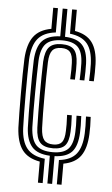

<svg xmlns="http://www.w3.org/2000/svg" viewBox="-56 -838 512 875"><g transform="rotate(5 200.0 -400.0)"><path d="M194.8 0.2V-126.8Q137.8 -129.5 112.5 -158.5Q87.2 -187.5 84 -243.8Q83 -271.8 82.5 -312.4Q82 -353 82 -397.8Q82 -442.5 82.5 -483.8Q83 -525 84 -554.2Q87.5 -615.8 113.1 -643.2Q138.8 -670.8 194.8 -673V-800H216.5V-672.8Q271.5 -670.8 296.1 -644.1Q320.8 -617.5 322.8 -559Q323.8 -525.5 321.8 -482.2H300.2Q302.2 -526.2 301.2 -558.2Q299.5 -611 277.2 -633.2Q255 -655.5 205 -655.5Q154.2 -655.5 131.4 -632Q108.5 -608.5 105.8 -553Q105 -528.5 104.2 -490.5Q103.5 -452.5 103.1 -408.9Q102.8 -365.2 103 -323.1Q103.2 -281 104.2 -248.5Q107.2 -192 130.6 -168Q154 -144 206.2 -144Q255.5 -144 277.2 -166.9Q299 -189.8 301.2 -244Q301.8 -258.5 301.8 -275.2Q301.8 -292 300.2 -319.2H321.8Q323.2 -293 323.4 -275.9Q323.5 -258.8 322.8 -243Q320.2 -182.8 295.8 -155.8Q271.2 -128.8 216.5 -126.8V0.2ZM151.5 0.2V-96.2Q96 -106 70.4 -140.8Q44.8 -175.5 41 -241Q40 -269.8 39.4 -311Q38.8 -352.2 38.8 -397.8Q38.8 -443.2 39.2 -485.1Q39.8 -527 41 -557Q44.8 -623.5 70.6 -658.6Q96.5 -693.8 151.5 -703.5V-800H173.2V-688.8Q117.8 -682.8 91.8 -651.2Q65.8 -619.8 62.5 -555.5Q61.5 -526 61 -484.4Q60.5 -442.8 60.6 -397.6Q60.8 -352.5 61.2 -311.6Q61.8 -270.8 62.8 -242.2Q65.5 -181 91.2 -149.2Q117 -117.5 173.2 -111V0.2ZM343.5 -482.2Q345.5 -524.5 344.5 -560Q342.2 -621.5 317.4 -652Q292.5 -682.5 238 -688.8V-800H259.5V-703.2Q313.5 -693.8 338.6 -659.6Q363.8 -625.5 366 -561Q367.2 -523.2 365 -482.2ZM206.2 -161.8Q165 -161.8 146.9 -181.6Q128.8 -201.5 127 -249Q126 -279.5 125.6 -319.8Q125.2 -360 125.2 -402.8Q125.2 -445.5 125.8 -484.5Q126.2 -523.5 127.2 -551.5Q129.8 -598.5 147.5 -618.2Q165.2 -638 205 -638Q244 -638 261.1 -619.5Q278.2 -601 279.5 -557Q280 -543.8 280 -526.1Q280 -508.5 278.5 -482.2H257Q258.2 -509.2 258.4 -526.4Q258.5 -543.5 258 -556.2Q257 -591.5 245 -606Q233 -620.5 205 -620.5Q176 -620.5 163.2 -604.6Q150.5 -588.8 149 -550.2Q148 -521.8 147.4 -482Q146.8 -442.2 146.8 -399.1Q146.8 -356 147.2 -316.6Q147.8 -277.2 148.8 -249.2Q150.8 -210.8 163.8 -195Q176.8 -179.2 206.2 -179.2Q233.8 -179.2 245.4 -194.2Q257 -209.2 258 -246Q258.5 -260.2 258.5 -276.1Q258.5 -292 257 -319.2H278.5Q280 -291 280.1 -274.5Q280.2 -258 279.5 -245Q277.8 -199.5 261.1 -180.6Q244.5 -161.8 206.2 -161.8ZM238 0.2V-111Q292.2 -117 317 -148Q341.8 -179 344.5 -242Q345 -259 345 -276.6Q345 -294.2 343.5 -319.2H365Q366.5 -294.8 366.6 -277Q366.8 -259.2 366 -241Q363.2 -175.5 338.4 -140.8Q313.5 -106 259.5 -96.2V0.2Z"/></g></svg>

Font: Big Shoulders Inline Display
Style: Bold
Weight: 700
Designer: Patric King
Foundry: XO Type Co
Version: Version 1.000